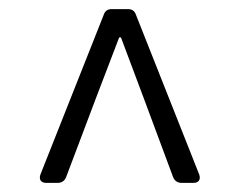

<svg xmlns="http://www.w3.org/2000/svg" viewBox="-20 -690 529 424"><path d="M209 -657.2 69.3 -304.7C65.4 -293.9 70.3 -286.1 82 -286.1H107.4C116.2 -286.1 123 -291 126 -298.8L192.4 -474.6L243.2 -607.4H247.1L296.9 -474.6L362.3 -298.8C365.2 -291 372.1 -286.1 380.9 -286.1H407.2C418.9 -286.1 423.8 -293.9 419.9 -304.7L280.3 -657.2C277.3 -666 271.5 -669.9 262.7 -669.9H226.6C217.8 -669.9 211.9 -666 209 -657.2Z"/></svg>

Font: Ed Sans Neue Light
Style: Regular
Weight: 300
Designer: Stephen Hutchings
Version: Version 1.004;PS 001.004;hotconv 1.0.88;makeotf.lib2.5.64775